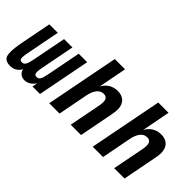

<svg xmlns="http://www.w3.org/2000/svg" viewBox="-37 -1314 1880 1880"><g transform="rotate(45 903.0 -373.5)"><path d="M98.1 13.2C146 13.2 182.1 -4.9 214.8 -54.7C214.8 -34.2 225.6 -18.1 239.3 -6.8C253.9 5.4 273.4 13.2 296.9 13.2C341.3 13.2 384.8 -15.6 408.2 -56.6L397 0H501L607.4 -546.9H490.2L421.9 -195.8C414.1 -155.3 406.7 -129.4 397 -113.8C387.2 -98.1 375.5 -93.8 359.9 -93.8C340.8 -93.8 333 -100.6 329.1 -114.7C327.6 -119.6 327.1 -126 327.1 -132.8C327.1 -148.4 329.6 -168.9 335 -195.8L403.3 -546.9H287.6L219.2 -195.8C211.4 -155.8 204.1 -130.9 193.8 -114.7C183.6 -98.6 171.9 -93.8 155.3 -93.8C139.2 -93.8 130.4 -98.1 126 -113.8C124.5 -118.7 124 -125 124 -131.3C124 -147 127 -167.5 132.3 -195.8L200.7 -546.9H83.5L23.4 -238.8C10.7 -174.3 4.9 -124 4.9 -86.4C4.9 -64.9 6.8 -47.9 11.2 -35.6C22.5 -3.4 52.7 13.2 98.1 13.2Z M628.9 0H772L831.1 -307.1C848.1 -395 886.2 -442.9 941.4 -442.9C976.6 -442.9 996.1 -423.8 996.1 -380.9C996.1 -369.1 994.6 -350.1 991.2 -333L926.3 0H1069.3L1138.2 -355.5C1144 -386.2 1147 -410.2 1147 -430.7C1147 -512.7 1099.1 -560.1 1019 -560.1C948.2 -560.1 893.1 -523.4 862.3 -464.8L918.9 -759.8H776.9Z M1231 0H1374L1433.1 -307.1C1450.2 -395 1488.3 -442.9 1543.5 -442.9C1578.6 -442.9 1598.1 -423.8 1598.1 -380.9C1598.1 -369.1 1596.7 -350.1 1593.3 -333L1528.3 0H1671.4L1740.2 -355.5C1746.1 -386.2 1749 -410.2 1749 -430.7C1749 -512.7 1701.2 -560.1 1621.1 -560.1C1550.3 -560.1 1495.1 -523.4 1464.4 -464.8L1521 -759.8H1378.9Z"/></g></svg>

Font: Hack
Style: Bold Oblique
Weight: 700
Italic angle: -12°
Monospace: yes
Designer: Christopher Simpkins
Foundry: Christopher Simpkins
Version: Version 2.010